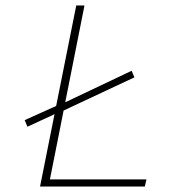

<svg xmlns="http://www.w3.org/2000/svg" viewBox="-20 -680 640 700"><path d="M80 -218 70 -242 192 -297 205 -301 460 -422 470 -398 199 -271 186 -267ZM126 0 258 -660H288L162 -26H514L508 0Z"/></svg>

Font: Source Code Pro ExtraLight ExtraLight
Style: Italic
Weight: 250
Italic angle: -11°
Monospace: yes
Version: Version 1.016;hotconv 1.0.116;makeotfexe 2.5.65601